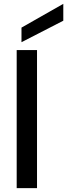

<svg xmlns="http://www.w3.org/2000/svg" viewBox="-20 -981 350 1001"><path d="M67 0V-720H173V0ZM92 -761V-837L310 -961V-873Z"/></svg>

Font: DeepMind Sans Medium
Style: Regular
Weight: 500
Designer: Jonny Pinhorn / Modifications: Colophon Foundry
Foundry: Colophon Foundry
Version: Version 1.002; ttfautohint (v1.8.2)